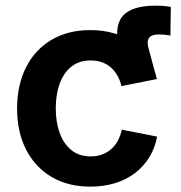

<svg xmlns="http://www.w3.org/2000/svg" viewBox="-20 -661 653 691"><path d="M432.6 -369.1 409.2 -482.4Q389.2 -564.9 421.1 -602.8Q453.1 -640.6 540 -640.6Q556.2 -640.6 570.3 -639.4Q584.5 -638.2 594.7 -636.2L593.3 -533.2Q582.5 -535.2 571.8 -536.1Q561 -537.1 551.8 -537.1Q524.9 -537.1 516.1 -524.4Q507.3 -511.7 515.6 -483.4L544.4 -376.5ZM305.2 10.7Q224.6 10.7 165.3 -24.4Q106 -59.6 73.7 -123Q41.5 -186.5 41.5 -270.5Q41.5 -355 73.7 -418.7Q106 -482.4 165.3 -517.6Q224.6 -552.7 305.2 -552.7Q352.5 -552.7 392.6 -540.5Q432.6 -528.3 463.9 -505.4Q495.1 -482.4 515.6 -450Q536.1 -417.5 544.4 -376.5L417 -351.1Q412.1 -372.6 402.3 -389.4Q392.6 -406.2 378.7 -418.5Q364.7 -430.7 346.7 -437Q328.6 -443.4 306.6 -443.4Q264.6 -443.4 236.8 -421.1Q209 -398.9 194.8 -360.1Q180.7 -321.3 180.7 -271Q180.7 -221.2 194.8 -182.4Q209 -143.6 236.8 -120.8Q264.6 -98.1 306.6 -98.1Q329.1 -98.1 347.4 -105Q365.7 -111.8 380.1 -124.3Q394.5 -136.7 404.1 -154.5Q413.6 -172.4 418.5 -194.3L545.4 -169.4Q537.6 -127.4 516.8 -94.2Q496.1 -61 464.8 -37.4Q433.6 -13.7 393.1 -1.5Q352.5 10.7 305.2 10.7Z"/></svg>

Font: Inter Cardless
Style: Bold
Weight: 700
Designer: Rasmus Andersson
Foundry: rsms
Version: Version 4.001;git-9221beed3